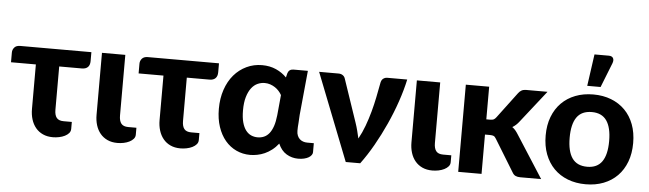

<svg xmlns="http://www.w3.org/2000/svg" viewBox="-48 -942 3825 1131"><g transform="rotate(5 1864.5 -376.0)"><path d="M6.5 -471Q6.5 -488 17.8 -501Q29 -514 52.5 -514H473V-461Q473 -437.5 460.8 -425.5Q448.5 -413.5 426 -413.5H291.5V-157.5Q291.5 -126 304 -110.2Q316.5 -94.5 345.5 -94.5H394V-53.5Q394 -39 384.8 -28.2Q375.5 -17.5 360.5 -10Q345.5 -2.5 327 1.2Q308.5 5 290 5Q256.5 5 231 -6.8Q205.5 -18.5 188.2 -39.5Q171 -60.5 162.2 -88.8Q153.5 -117 153.5 -150V-413.5H6.5Z M535.5 -515.5H673.5V-157Q673.5 -125.5 686 -109.5Q698.5 -93.5 727.5 -93.5H776V-52.5Q776 -38.5 766.8 -27.8Q757.5 -17 742.5 -9.5Q727.5 -2 709 1.8Q690.5 5.5 672 5.5Q638.5 5.5 613 -6.2Q587.5 -18 570.2 -38.8Q553 -59.5 544.2 -87.8Q535.5 -116 535.5 -149Z M761 -471Q761 -488 772.2 -501Q783.5 -514 807 -514H1227.5V-461Q1227.5 -437.5 1215.2 -425.5Q1203 -413.5 1180.5 -413.5H1046V-157.5Q1046 -126 1058.5 -110.2Q1071 -94.5 1100 -94.5H1148.5V-53.5Q1148.5 -39 1139.2 -28.2Q1130 -17.5 1115 -10Q1100 -2.5 1081.5 1.2Q1063 5 1044.5 5Q1011 5 985.5 -6.8Q960 -18.5 942.8 -39.5Q925.5 -60.5 916.8 -88.8Q908 -117 908 -150V-413.5H761Z M1740.5 5Q1703 5 1671.5 -14Q1640 -33 1622.5 -74Q1605 -51.5 1584.5 -35.8Q1564 -20 1542.5 -10.5Q1521 -1 1499 3.2Q1477 7.5 1457 7.5Q1413 7.5 1375 -10.2Q1337 -28 1309.2 -61Q1281.5 -94 1265.8 -141Q1250 -188 1250 -247Q1250 -309 1267.5 -360.5Q1285 -412 1316.2 -448.5Q1347.5 -485 1390 -505.2Q1432.5 -525.5 1482 -525.5Q1528 -525.5 1564.8 -509Q1601.5 -492.5 1627.5 -465.5L1634 -491.5Q1642 -515.5 1668.5 -515.5H1753L1727.5 -252.5Q1727 -228.5 1724.8 -204.8Q1722.5 -181 1722.5 -158.5Q1722.5 -142 1727.8 -129.8Q1733 -117.5 1741.5 -109.8Q1750 -102 1761.5 -98Q1773 -94 1786 -94H1825V-40.5Q1825 -32 1819.2 -23.8Q1813.5 -15.5 1802.5 -9Q1791.5 -2.5 1775.8 1.2Q1760 5 1740.5 5ZM1492 -99.5Q1512 -99.5 1529.5 -107Q1547 -114.5 1560.5 -131.2Q1574 -148 1583 -174.5Q1592 -201 1596 -239L1607.5 -359.5Q1600.5 -372 1590.5 -383.2Q1580.5 -394.5 1567.5 -403Q1554.5 -411.5 1539 -416.8Q1523.5 -422 1506.5 -422Q1484.5 -422 1464 -412.8Q1443.5 -403.5 1427.8 -383Q1412 -362.5 1402.2 -329.8Q1392.5 -297 1392.5 -250.5Q1392.5 -208.5 1400.5 -179.5Q1408.5 -150.5 1422.2 -132.8Q1436 -115 1454 -107.2Q1472 -99.5 1492 -99.5Z M2340.5 -515.5Q2327 -452.5 2303.5 -383.8Q2280 -315 2249.2 -247.2Q2218.5 -179.5 2182.5 -116Q2146.5 -52.5 2107.5 0H2022L1819.5 -515.5H1934Q1949 -515.5 1959.2 -508.5Q1969.5 -501.5 1973 -490.5L2059.5 -235.5Q2067.5 -212 2073.2 -189.5Q2079 -167 2084 -144.5Q2104.5 -181 2120 -223Q2135.5 -265 2147.5 -308.8Q2159.5 -352.5 2168.2 -395.8Q2177 -439 2184 -477.5Q2187 -498.5 2198 -507Q2209 -515.5 2222.5 -515.5Z M2397.5 -515.5H2535.5V-157Q2535.5 -125.5 2548 -109.5Q2560.5 -93.5 2589.5 -93.5H2638V-52.5Q2638 -38.5 2628.8 -27.8Q2619.5 -17 2604.5 -9.5Q2589.5 -2 2571 1.8Q2552.5 5.5 2534 5.5Q2500.5 5.5 2475 -6.2Q2449.5 -18 2432.2 -38.8Q2415 -59.5 2406.2 -87.8Q2397.5 -116 2397.5 -149Z M2687 0ZM2825 -515.5V-322.5H2848Q2861 -322.5 2868.5 -326.2Q2876 -330 2883.5 -340L2997.5 -492Q3006 -503.5 3016.8 -509.5Q3027.5 -515.5 3044 -515.5H3170L3022 -327.5Q3004.5 -304 2981.5 -290.5Q2993 -282.5 3001.5 -272Q3010 -261.5 3018 -248.5L3177.5 0H3053.5Q3037.5 0 3026 -5.2Q3014.5 -10.5 3007 -24L2891 -213.5Q2884 -225.5 2876.5 -229Q2869 -232.5 2854 -232.5H2825V0H2687V-515.5Z M3181.5 0ZM3441 -523.5Q3499 -523.5 3546.5 -505Q3594 -486.5 3628 -452.2Q3662 -418 3680.5 -369Q3699 -320 3699 -258.5Q3699 -197 3680.5 -147.8Q3662 -98.5 3628 -64Q3594 -29.5 3546.5 -11Q3499 7.5 3441 7.5Q3382.5 7.5 3334.8 -11Q3287 -29.5 3253 -64Q3219 -98.5 3200.2 -147.8Q3181.5 -197 3181.5 -258.5Q3181.5 -320 3200.2 -369Q3219 -418 3253 -452.2Q3287 -486.5 3334.8 -505Q3382.5 -523.5 3441 -523.5ZM3441 -96Q3500 -96 3528.5 -136.8Q3557 -177.5 3557 -258Q3557 -338 3528.5 -378.8Q3500 -419.5 3441 -419.5Q3380.5 -419.5 3352 -378.8Q3323.5 -338 3323.5 -258Q3323.5 -177.5 3352 -136.8Q3380.5 -96 3441 -96ZM3400 -571 3426.5 -759H3511Q3530 -759 3536.8 -747.2Q3543.5 -735.5 3536.5 -716.5L3479 -571Z"/></g></svg>

Font: Lato Heavy
Style: Regular
Weight: 800
Designer: Lukasz Dziedzic
Foundry: tyPoland Lukasz Dziedzic
Version: Version 2.007; 2014-02-27